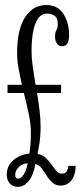

<svg xmlns="http://www.w3.org/2000/svg" viewBox="-20 -731 334 764"><path d="M51 12.5Q30.5 12.5 18.8 -1Q7 -14.5 7 -35.5Q7 -72.5 34 -94.5Q61 -116.5 97 -120Q98.5 -128 100.8 -150.8Q103 -173.5 103 -203.5Q103 -237.5 94.2 -278.2Q85.5 -319 75 -361H10V-393.5H67.5Q59.5 -427 53.8 -459Q48 -491 48 -519.5Q48 -613 79.5 -662Q111 -711 163.5 -711Q209.5 -711 232.2 -675.8Q255 -640.5 255 -591.5Q255 -547 227 -547Q213.5 -547 206.2 -558Q199 -569 199 -585Q199 -602 204.5 -611.5Q210 -621 210 -636Q210 -659.5 197 -668.2Q184 -677 168 -677Q144.5 -677 130.8 -656.5Q117 -636 111.2 -602Q105.5 -568 105.5 -527Q105.5 -498 110.5 -464Q115.5 -430 121.5 -393.5H223V-361H127.5Q133 -327.5 137.2 -293Q141.5 -258.5 141.5 -225Q141.5 -188.5 136.5 -158Q131.5 -127.5 129.5 -118.5Q149.5 -114.5 162.8 -102Q176 -89.5 185.8 -75Q195.5 -60.5 204.5 -50.2Q213.5 -40 225 -40Q241.5 -40 246.5 -50.8Q251.5 -61.5 252.5 -71H281Q281 -36 264.8 -14.2Q248.5 7.5 221.5 7.5Q201.5 7.5 188.5 -4.5Q175.5 -16.5 165.5 -32.5Q155.5 -48.5 145.2 -62Q135 -75.5 121 -78.5Q112 -31.5 93.5 -9.5Q75 12.5 51 12.5ZM53 -20Q63 -20 74 -36.2Q85 -52.5 90 -81Q71 -81 55.8 -67.2Q40.5 -53.5 40.5 -35Q40.5 -20 53 -20Z"/></svg>

Font: Imbue 10pt Light
Style: Regular
Weight: 300
Designer: Tyler Finck
Foundry: Etcetera Type Company
Version: Version 1.102; ttfautohint (v1.8.3)